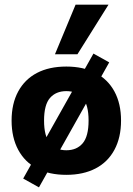

<svg xmlns="http://www.w3.org/2000/svg" viewBox="-20 -743 572 828"><path d="M266 11Q192 11 139.5 -16.5Q87 -44 58.5 -97Q30 -150 30 -223Q30 -296 58.5 -348.5Q87 -401 139.5 -428.5Q192 -456 266 -456Q339 -456 392 -428.5Q445 -401 473.5 -348.5Q502 -296 502 -223Q502 -150 473.5 -97Q445 -44 392 -16.5Q339 11 266 11ZM266 -95Q311 -95 336.5 -125Q362 -155 362 -223Q362 -291 336.5 -320.5Q311 -350 266 -350Q221 -350 195.5 -320.5Q170 -291 170 -223Q170 -155 195.5 -125Q221 -95 266 -95ZM148 65 80 27 383 -512 451 -474ZM217 -509 306 -723H448L314 -509Z"/></svg>

Font: Nunito Sans 12pt ExtraLight
Style: Weight 830 Width 84 Optical size 12.0 YTLC 445
Weight: 830
Width: 4
Designer: Vernon Adams
Foundry: Vernon Adams
Version: Version 3.101;gftools[0.9.27]